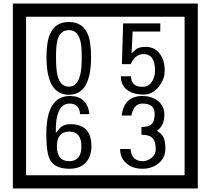

<svg xmlns="http://www.w3.org/2000/svg" viewBox="-20 -980 1195 1090"><path d="M1103 90H53V-960H1103ZM1028 15V-885H128V15ZM497 -656Q497 -442 371 -442Q244 -442 244 -656Q244 -744 265 -789Q294 -855 371 -855Q448 -855 477 -789Q497 -745 497 -656ZM444 -656Q444 -723 435 -752Q420 -809 371 -809Q322 -809 306 -752Q298 -723 298 -656Q298 -587 306 -553Q322 -488 371 -488Q419 -488 435 -554Q444 -587 444 -656ZM915 -580Q916 -531 880.5 -487Q845 -443 796 -443Q741 -443 706 -466Q666 -494 666 -547H724Q724 -487 790 -487Q824 -487 843 -517Q860 -544 860 -579Q860 -673 795 -673Q748 -673 722 -616H672L679 -847H890V-801H733L727 -677Q740 -689 753 -701Q772 -714 807 -714Q859 -714 889 -672Q915 -635 915 -580ZM499 -149Q499 -91 466.5 -56.5Q434 -22 375 -22Q291 -22 264 -73Q243 -111 243 -219Q243 -435 377 -435Q475 -435 488 -332H435Q430 -392 376 -392Q293 -392 297 -225Q318 -253 328 -260Q348 -275 381 -275Q499 -275 499 -149ZM442 -149Q442 -233 373 -233Q303 -233 303 -149Q303 -65 373 -65Q442 -65 442 -149ZM919 -136Q919 -84 880.5 -53Q842 -22 789 -22Q734 -22 700 -51Q662 -82 662 -134H721Q727 -65 790 -65Q818 -65 841 -84.5Q864 -104 864 -132Q864 -177 846 -196Q828 -215 783 -215V-259Q825 -259 841.5 -276Q858 -293 858 -334Q858 -392 789 -392Q738 -392 726 -324H671Q684 -435 788 -435Q839 -435 874 -409Q913 -380 913 -330Q913 -265 871 -238Q895 -222 903 -210Q919 -185 919 -136Z"/></svg>

Font: Unicode BMP Fallback SIL
Style: Regular
Weight: 400
Foundry: NRSI, SIL International
Version: Version 5.1 Based on Unicode 5.1